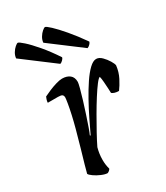

<svg xmlns="http://www.w3.org/2000/svg" viewBox="-188 -836 795 917"><g transform="rotate(-30 209.5 -377.0)"><path d="M127 0Q114 0 94 -8.5Q74 -17 58.5 -28Q43 -39 40 -46Q43 -59 52 -90.5Q61 -122 74 -166Q87 -210 100 -259Q109 -292 116.5 -325.5Q124 -359 128 -383.5Q132 -408 132 -414Q132 -425 126 -429.5Q120 -434 103 -434H47Q47 -442 50 -451Q53 -460 55 -464Q69 -471 89 -479.5Q109 -488 129.5 -494Q150 -500 163 -500Q189 -500 205 -487.5Q221 -475 221 -449Q221 -442 214.5 -417Q208 -392 198 -359.5Q188 -327 177 -293.5Q166 -260 157 -234.5Q148 -209 143 -199L146 -196Q162 -230 182 -271Q202 -312 224.5 -352.5Q247 -393 269.5 -426.5Q292 -460 313 -480Q334 -500 351 -500Q367 -500 382 -485Q397 -470 407.5 -452.5Q418 -435 419 -426Q415 -391 400 -362Q385 -333 370 -313Q355 -313 345.5 -316.5Q336 -320 332 -324Q332 -332 331 -349.5Q330 -367 328.5 -386.5Q327 -406 324 -417Q317 -416 301 -395Q285 -374 264 -341Q243 -308 221 -270Q199 -232 179 -195.5Q159 -159 146 -132Q142 -118 139.5 -101.5Q137 -85 137 -66Q137 -39 144 -15Q143 -12 138.5 -7.5Q134 -3 127 0ZM342 -565 172 -693Q173 -708 181.5 -722Q190 -736 200.5 -745Q211 -754 216 -754Q222 -754 244 -733.5Q266 -713 298 -675.5Q330 -638 365 -588Q364 -582 356.5 -574.5Q349 -567 342 -565ZM192 -565 22 -693Q23 -708 31.5 -722Q40 -736 50.5 -745Q61 -754 66 -754Q72 -754 95 -733.5Q118 -713 150 -675.5Q182 -638 215 -588Q214 -582 206.5 -574.5Q199 -567 192 -565Z"/></g></svg>

Font: Texturina 72pt 72pt Medium
Style: Italic
Weight: 500
Italic angle: -11°
Designer: Guillermo Torres Carreño
Foundry: Omnibus-Type
Version: Version 1.002; ttfautohint (v1.8.3)